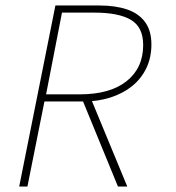

<svg xmlns="http://www.w3.org/2000/svg" viewBox="-20 -680 640 700"><path d="M50 0 182 -660H342Q401 -660 443.5 -645.5Q486 -631 509 -599.5Q532 -568 532 -518Q532 -470 513.5 -431.5Q495 -393 461.5 -366Q428 -339 382.5 -324.5Q337 -310 284 -310H142L80 0ZM148 -336H270Q381 -336 441.5 -384Q502 -432 502 -516Q502 -581 457.5 -607.5Q413 -634 324 -634H206ZM282 -312 310 -324 444 0H410Z"/></svg>

Font: Source Code Pro ExtraLight ExtraLight
Style: Italic
Weight: 250
Italic angle: -11°
Monospace: yes
Version: Version 1.016;hotconv 1.0.116;makeotfexe 2.5.65601